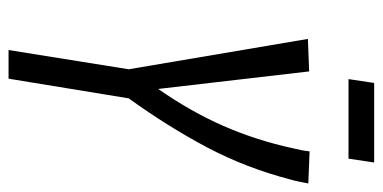

<svg xmlns="http://www.w3.org/2000/svg" viewBox="-243 -652 895 449"><g transform="rotate(90 204.5 -427.5)"><path d="M97 0 142 -281 71 -700 147 -703 188 -350Q241 -426 274.5 -502.5Q308 -579 327 -666Q329 -675 331 -684.5Q333 -694 334 -704L409 -701Q407 -691 405 -680.5Q403 -670 400 -660Q373 -556 325 -465Q277 -374 210 -281L164 0ZM165 -795 174 -855H360L351 -795Z"/></g></svg>

Font: Georama Condensed
Style: Italic
Weight: 400
Width: 3
Italic angle: -9°
Designer: Jean-Baptiste Levee
Foundry: Production Type
Version: Version 1.000